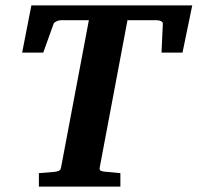

<svg xmlns="http://www.w3.org/2000/svg" viewBox="-20 -691 732 711"><path d="M655.8 -496.1H578.1L583 -603Q583.5 -609.4 575.9 -612.8Q568.4 -616.2 561 -616.2H452.1L349.1 -69.8Q347.7 -61 353.3 -58.6Q358.9 -56.2 368.2 -55.2Q377 -54.7 386.7 -53.7Q395 -52.7 405.3 -51.8L425.8 -49.8V0H124V-49.8Q133.8 -50.8 143.3 -51.3Q152.8 -51.8 161.1 -52.7Q170.4 -53.7 179.2 -54.2Q189.5 -55.2 197 -58.1Q204.6 -61 206.1 -70.8L309.1 -616.2H206.1Q202.6 -616.2 198.2 -615.2Q193.8 -614.3 189.7 -612.3Q185.5 -610.4 182.4 -607.9Q179.2 -605.5 178.2 -602.1L140.1 -496.1H62L96.2 -670.9H691.9Z"/></svg>

Font: Charis SIL Am
Style: Bold Italic
Weight: 700
Italic angle: -11°
Foundry: SIL International
Version: Version 5.000